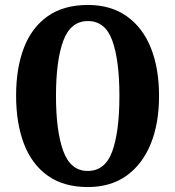

<svg xmlns="http://www.w3.org/2000/svg" viewBox="-20 -745 707 775"><path d="M334 10Q237 10 172.5 -36Q108 -82 76.5 -165Q45 -248 45 -359Q45 -470 76.5 -552Q108 -634 172.5 -679.5Q237 -725 335 -725Q427 -725 491.5 -679.5Q556 -634 589 -551.5Q622 -469 622 -358Q622 -247 588.5 -164.5Q555 -82 491 -36Q427 10 334 10ZM334 -55Q405 -55 433.5 -135Q462 -215 462 -358Q462 -501 433.5 -580.5Q405 -660 335 -660Q265 -660 235.5 -580.5Q206 -501 206 -358Q206 -215 235.5 -135Q265 -55 334 -55Z"/></svg>

Font: Noto Serif Khmer ExtraCondensed ExtraBold
Style: Regular
Weight: 800
Width: 2
Designer: Danh Hong and the Monotype Design Team
Foundry: Monotype Imaging Inc.
Version: Version 2.004; ttfautohint (v1.8.4.7-5d5b)